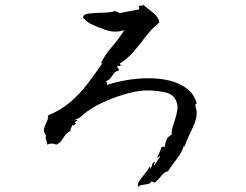

<svg xmlns="http://www.w3.org/2000/svg" viewBox="-20 -750 1040 811"><path d="M811 -314Q810 -313 809 -312Q804 -308 805 -304Q816 -272 806 -242Q796 -212 781 -183Q775 -170 769.5 -157.5Q764 -145 760 -133Q759 -130 757.5 -131Q756 -132 756 -133Q748 -106 727 -79Q706 -52 689 -26Q676 -25 663.5 -9.5Q651 6 637 19Q633 23 627 19Q623 16 621 15Q616 25 603.5 27.5Q591 30 579 31.5Q567 33 563 41Q560 27 568 15Q576 3 586 -9Q593 -17 600 -26Q607 -35 611 -46Q614 -45 614 -40Q614 -37 614 -36Q622 -47 623 -55Q624 -63 634 -68Q634 -65 632 -60Q631 -58 630.5 -55.5Q630 -53 631 -49Q639 -63 643 -69Q647 -75 656 -88Q655 -93 652 -89Q648 -83 644 -85Q649 -96 654 -107Q659 -118 663 -130H676Q678 -147 683.5 -160Q689 -173 705 -181Q704 -194 708 -208.5Q712 -223 717 -238Q725 -261 729 -284.5Q733 -308 721 -330Q708 -354 675.5 -360.5Q643 -367 608 -368Q572 -369 525.5 -357Q479 -345 436.5 -327Q394 -309 366 -291Q358 -286 348.5 -279.5Q339 -273 334 -268Q330 -264 321 -256.5Q312 -249 298 -246Q299 -243 304 -243Q307 -243 308 -243Q308 -243 307 -242Q304 -240 298 -235Q292 -230 302 -230Q301 -229 298 -226Q295 -223 292 -220.5Q289 -218 285 -223Q285 -219 283.5 -216Q282 -213 281 -211Q279 -208 278 -204.5Q277 -201 279 -197Q265 -192 256.5 -180.5Q248 -169 240 -157Q232 -145 218 -139Q198 -148 179 -139Q180 -143 178.5 -148.5Q177 -154 175 -159Q169 -174 176 -175Q163 -192 166 -205.5Q169 -219 175 -230Q179 -238 181.5 -246Q184 -254 182 -262Q236 -284 276 -318Q316 -352 348.5 -394.5Q381 -437 411 -481Q410 -485 406 -483Q423 -518 453 -552.5Q483 -587 505 -623Q468 -610 430 -622.5Q392 -635 363 -649Q354 -654 342 -664.5Q330 -675 331 -678Q333 -690 354 -692.5Q375 -695 401 -696Q419 -696 437 -697.5Q455 -699 466 -704Q470 -700 474.5 -700Q479 -700 485 -694Q504 -699 525.5 -702.5Q547 -706 566 -710Q569 -712 568 -717Q566 -722 569 -726Q571 -727 576 -726Q586 -726 585 -730Q598 -718 612.5 -707.5Q627 -697 638.5 -685Q650 -673 653 -655Q621 -629 596 -596Q571 -563 545 -532.5Q519 -502 485 -481Q491 -476 490 -473Q489 -470 476 -472Q475 -467 476 -465Q477 -463 479 -461Q483 -457 482 -452Q468 -449 461 -439.5Q454 -430 447 -420.5Q440 -411 427 -407Q428 -405 431 -402Q432 -400 432.5 -398Q433 -396 431 -391Q467 -403 512 -411Q557 -419 604.5 -419.5Q652 -420 694.5 -410Q737 -400 768 -377Q799 -354 811 -314Z"/></svg>

Font: Yuji Mai
Style: Regular
Weight: 400
Designer: Kataoka Yuji
Foundry: Kinuta Font Factory
Version: Version 3.002